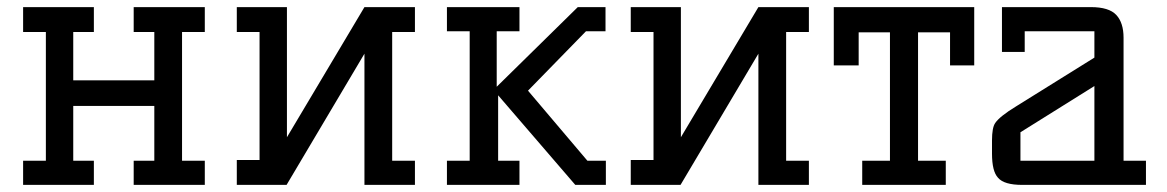

<svg xmlns="http://www.w3.org/2000/svg" viewBox="-20 -520 3283 540"><path d="M356 -68H414V-222H186V-68H244V0H45V-68H109V-430H45V-500H244V-430H186V-294H414V-430H356V-500H556V-430H492V-68H556V0H356Z M1083 -68H1147V0H1005V-369L786 0H646V-70H710V-430H646V-500H787V-134L1005 -500H1147V-430H1083Z M1237 -500H1441V-432H1377V-276L1605 -500H1683V-432H1628L1465 -265L1632 -68H1684V0H1598L1381 -252V-68H1441V0H1237V-68H1301V-432H1237Z M2191 -68H2255V0H2113V-369L1894 0H1754V-70H1818V-430H1754V-500H1895V-134L2113 -500H2255V-430H2191Z M2405 -68H2483V-429H2395V-336H2325V-500H2720V-336H2652V-429H2562V-68H2640V0H2405Z M3203 -68V0H2855Q2804 0 2787 -20Q2770 -38 2770 -88V-125Q2770 -161 2779 -174Q2792 -193 2838 -221L3058 -358V-432H2862V-374H2798V-500H3048Q3099 -500 3119.5 -478Q3140 -456 3140 -414V-68ZM3058 -278 2850 -148V-68H3058Z"/></svg>

Font: Kelly Slab
Style: Regular
Weight: 400
Designer: Denis Masharov
Foundry: Denis Masharov
Version: Version 1.001